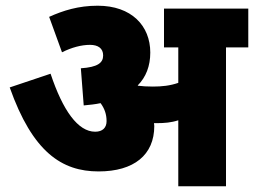

<svg xmlns="http://www.w3.org/2000/svg" viewBox="-20 -652 889 672"><path d="M520 -211C520 -214 519 -218 519 -221C523 -221 526 -221 530 -221C555 -221 580 -223 604 -231V0H771V-486H849V-622H554V-486H604V-362C575 -352 547 -349 515 -349C495 -349 478 -350 463 -352L462 -353C491 -382 506 -421 506 -468C506 -562 440 -632 322 -632C254 -632 201 -615 152 -593L197 -469C231 -486 265 -495 295 -495C323 -495 341 -483 341 -458C341 -432 322 -417 263 -413L273 -283C294 -285 314 -287 332 -291C346 -272 353 -252 353 -228C353 -205 339 -191 313 -191C253 -191 200 -265 157 -394L14 -346C94 -120 196 -52 325 -52C449 -52 520 -110 520 -211Z"/></svg>

Font: Noto Sans SemiCondensed Black
Style: Italic
Weight: 900
Width: 4
Italic angle: -12°
Designer: Monotype Design Team
Foundry: Monotype Imaging Inc.
Version: Version 2.013